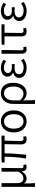

<svg xmlns="http://www.w3.org/2000/svg" viewBox="1700 -2294 793 4232"><g transform="rotate(-90 2096.0 -177.5)"><path d="M94 199H177C170 113 169 66 169 -44C196 1 232 11 279 11C339 11 393 -22 434 -94H437C442 -19 468 13 527 13C555 13 573 8 588 1L577 -62C563 -57 554 -55 544 -55C521 -55 506 -68 506 -97C506 -234 510 -391 512 -540H429V-167C376 -74 330 -58 280 -58C206 -58 176 -110 176 -207V-540H94Z M1141 13C1171 13 1193 8 1211 1L1200 -61C1179 -57 1165 -55 1156 -55C1122 -55 1105 -70 1105 -109C1105 -165 1106 -345 1113 -472H1223V-540H708L632 -535V-472H758C758 -323 743 -153 719 0L802 5C817 -148 833 -317 833 -472H1035C1034 -350 1029 -174 1029 -115C1029 -31 1061 13 1141 13Z M1537 13C1672 13 1780 -89 1780 -269C1780 -451 1672 -554 1537 -554C1401 -554 1293 -451 1293 -269C1293 -89 1401 13 1537 13ZM1537 -55C1436 -55 1377 -139 1377 -269C1377 -399 1436 -485 1537 -485C1637 -485 1696 -399 1696 -269C1696 -139 1637 -55 1537 -55Z M1922 199H2005C2003 101 2002 33 1999 -66C2050 -6 2106 13 2166 13C2279 13 2388 -94 2388 -278C2388 -448 2308 -554 2158 -554C2029 -554 1922 -463 1922 -279ZM2153 -56C2104 -56 2054 -68 2000 -133V-274C2000 -417 2073 -485 2154 -485C2260 -485 2305 -401 2305 -277C2305 -141 2237 -56 2153 -56Z M2720 13C2796 13 2851 -4 2916 -55L2880 -110C2828 -67 2783 -53 2728 -53C2634 -53 2576 -91 2576 -155C2576 -218 2624 -252 2717 -252C2744 -252 2768 -251 2800 -249V-314C2773 -312 2755 -312 2733 -312C2642 -312 2603 -348 2603 -400C2603 -459 2658 -488 2726 -488C2777 -488 2821 -470 2864 -439L2897 -494C2848 -531 2790 -554 2724 -554C2615 -554 2522 -506 2522 -409C2522 -358 2552 -309 2608 -288V-283C2547 -267 2495 -226 2495 -148C2495 -49 2586 13 2720 13Z M3124 13C3152 13 3170 8 3185 1L3173 -62C3161 -57 3151 -55 3141 -55C3119 -55 3104 -68 3104 -97C3104 -234 3108 -391 3111 -540H3028V-104C3028 -28 3056 13 3124 13Z M3515 13C3547 13 3576 6 3596 -1L3584 -64C3567 -59 3549 -55 3532 -55C3501 -55 3486 -70 3486 -109C3486 -224 3487 -348 3490 -474H3676V-540H3302L3226 -535V-474H3410V-115C3410 -31 3437 13 3515 13Z M3974 13C4050 13 4105 -4 4170 -55L4134 -110C4082 -67 4037 -53 3982 -53C3888 -53 3830 -91 3830 -155C3830 -218 3878 -252 3971 -252C3998 -252 4022 -251 4054 -249V-314C4027 -312 4009 -312 3987 -312C3896 -312 3857 -348 3857 -400C3857 -459 3912 -488 3980 -488C4031 -488 4075 -470 4118 -439L4151 -494C4102 -531 4044 -554 3978 -554C3869 -554 3776 -506 3776 -409C3776 -358 3806 -309 3862 -288V-283C3801 -267 3749 -226 3749 -148C3749 -49 3840 13 3974 13Z"/></g></svg>

Font: Noto Sans KR DemiLight
Style: Regular
Weight: 350
Designer: Ryoko NISHIZUKA 西塚涼子 (kana, bopomofo & ideographs); Paul D. Hunt (Latin, Greek & Cyrillic); Sandoll Communications 산돌커뮤니
Foundry: Adobe
Version: Version 2.004;hotconv 1.0.118;makeotfexe 2.5.65603